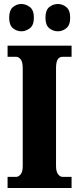

<svg xmlns="http://www.w3.org/2000/svg" viewBox="-20 -943 395 963"><path d="M18 0V-56H62Q73 -56 83.5 -68.5Q94 -81 94 -109V-601Q94 -633 83.5 -645.5Q73 -658 62 -658H18V-714H339V-658H293Q278 -658 269.5 -645Q261 -632 261 -600V-110Q261 -83 271 -69.5Q281 -56 293 -56H339V0ZM271 -786Q246 -786 227 -801.5Q208 -817 208 -854Q208 -892 227 -907.5Q246 -923 271 -923Q293 -923 312.5 -907.5Q332 -892 332 -854Q332 -817 312.5 -801.5Q293 -786 271 -786ZM87 -786Q64 -786 45 -801.5Q26 -817 26 -854Q26 -892 45 -907.5Q64 -923 87 -923Q110 -923 130 -907.5Q150 -892 150 -854Q150 -817 130 -801.5Q110 -786 87 -786Z"/></svg>

Font: Noto Serif Tamil ExtraCondensed Black
Style: Regular
Weight: 900
Width: 2
Designer: Indian Type Foundry, Tom Grace, and the Monotype Design Team
Foundry: Monotype Imaging Inc.
Version: Version 2.004; ttfautohint (v1.8.4.7-5d5b)